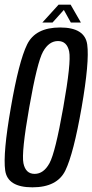

<svg xmlns="http://www.w3.org/2000/svg" viewBox="-20 -797 395 821"><path d="M118.5 4Q12.5 4 2.2 -68.2Q-8 -140.5 26.5 -337.5Q60.5 -534.5 96 -607Q131.5 -679.5 237.2 -679.5Q343 -679.5 353 -606.5Q363 -533.5 329 -337.5Q294.5 -140 259.5 -68Q224.5 4 118.5 4ZM128 -53.5Q166.5 -53.5 191.5 -99Q216.5 -144.5 250.5 -337.5Q285 -531.5 275.8 -576.5Q266.5 -621.5 228 -621.5Q189.5 -621.5 164.2 -576.5Q139 -531.5 105 -337.5Q71 -144.5 80.2 -99Q89.5 -53.5 128 -53.5ZM161 -700.5 230.5 -777H282L326 -700.5H283L253 -754.5L204.5 -700.5Z"/></svg>

Font: Anybody Condensed Regular
Style: Italic
Weight: 400
Width: 3
Italic angle: -10°
Designer: Tyler Finck
Foundry: Etcetera Type Company
Version: Version 1.010; ttfautohint (v1.8.3) -l 8 -r 50 -G 200 -x 14 